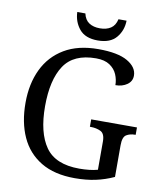

<svg xmlns="http://www.w3.org/2000/svg" viewBox="-97 -986 909 1074"><g transform="rotate(10 357.0 -449.0)"><path d="M401 10Q285 10 208.5 -36Q132 -82 94.5 -164.5Q57 -247 57 -358Q57 -466 96.5 -548.5Q136 -631 214 -677.5Q292 -724 407 -724Q518 -724 573 -692Q628 -660 628 -612Q628 -580 601 -561Q574 -542 535 -542Q535 -573 522.5 -602.5Q510 -632 481 -651.5Q452 -671 403 -671Q276 -671 222 -589.5Q168 -508 168 -358Q168 -208 224.5 -127.5Q281 -47 417 -47Q446 -47 473 -50Q500 -53 521 -59V-220Q521 -264 496.5 -276Q472 -288 439 -288H435V-330H695V-288H691Q663 -288 642.5 -275.5Q622 -263 622 -216V-36Q572 -13 519 -1.5Q466 10 401 10ZM394 -771Q323 -771 289.5 -811.5Q256 -852 254 -908H300Q308 -872 332.5 -856Q357 -840 394 -840Q431 -840 455.5 -856Q480 -872 488 -908H534Q533 -852 499 -811.5Q465 -771 394 -771Z"/></g></svg>

Font: Noto Serif Oriya
Style: Regular
Weight: 400
Designer: David Williams
Foundry: Google LLC, David Williams
Version: Version 1.051; ttfautohint (v1.8.4.7-5d5b)